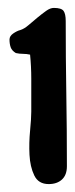

<svg xmlns="http://www.w3.org/2000/svg" viewBox="-20 -726 189 485"><path d="M116 -706Q135 -706 140.5 -698.5Q146 -691 146 -673Q146 -581 147.5 -489.5Q149 -398 149 -306Q149 -284 136.5 -272.5Q124 -261 103 -261Q77 -261 66.5 -283Q56 -305 54.5 -335Q53 -365 56 -396Q59 -427 59 -444V-527Q59 -558 56 -588Q47 -590 38 -590Q29 -590 20 -592Q10 -598 7 -606.5Q4 -615 4 -626Q4 -635 13.5 -641.5Q23 -648 31 -650Q41 -653 52 -662.5Q63 -672 74.5 -681.5Q86 -691 96.5 -698.5Q107 -706 116 -706Z"/></svg>

Font: Gloria
Style: Regular
Weight: 400
Designer: Peter Wiegel
Foundry: Peter Wiegel
Version: Version 1.000